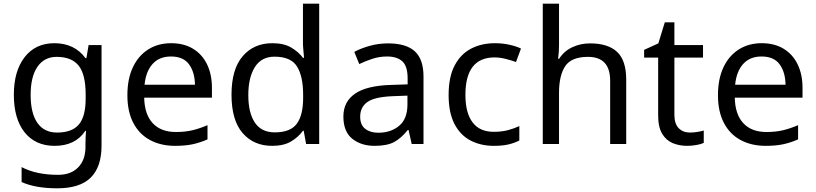

<svg xmlns="http://www.w3.org/2000/svg" viewBox="-20 -780 4418 1040"><path d="M275 -546Q328 -546 370.5 -526Q413 -506 443 -465H448L460 -536H530V9Q530 124 471.5 182Q413 240 290 240Q172 240 97 206V125Q176 167 295 167Q364 167 403.5 126.5Q443 86 443 16V-5Q443 -17 444 -39.5Q445 -62 446 -71H442Q388 10 276 10Q172 10 113.5 -63Q55 -136 55 -267Q55 -395 113.5 -470.5Q172 -546 275 -546ZM287 -472Q220 -472 183 -418.5Q146 -365 146 -266Q146 -167 182.5 -114.5Q219 -62 289 -62Q370 -62 407 -105.5Q444 -149 444 -246V-267Q444 -377 406 -424.5Q368 -472 287 -472Z M907 -546Q976 -546 1025.5 -516Q1075 -486 1101.5 -431.5Q1128 -377 1128 -304V-251H761Q763 -160 807.5 -112.5Q852 -65 932 -65Q983 -65 1022.5 -74.5Q1062 -84 1104 -102V-25Q1063 -7 1023 1.5Q983 10 928 10Q852 10 793.5 -21Q735 -52 702.5 -113.5Q670 -175 670 -264Q670 -352 699.5 -415Q729 -478 782.5 -512Q836 -546 907 -546ZM906 -474Q843 -474 806.5 -433.5Q770 -393 763 -321H1036Q1035 -389 1004 -431.5Q973 -474 906 -474Z M1454 10Q1354 10 1294 -59.5Q1234 -129 1234 -267Q1234 -405 1294.5 -475.5Q1355 -546 1455 -546Q1517 -546 1556.5 -523Q1596 -500 1621 -467H1627Q1626 -480 1623.5 -505.5Q1621 -531 1621 -546V-760H1709V0H1638L1625 -72H1621Q1597 -38 1557 -14Q1517 10 1454 10ZM1468 -63Q1553 -63 1587.5 -109.5Q1622 -156 1622 -250V-266Q1622 -366 1589 -419.5Q1556 -473 1467 -473Q1396 -473 1360.5 -416.5Q1325 -360 1325 -265Q1325 -169 1360.5 -116Q1396 -63 1468 -63Z M2082 -545Q2180 -545 2227 -502Q2274 -459 2274 -365V0H2210L2193 -76H2189Q2154 -32 2115.5 -11Q2077 10 2009 10Q1936 10 1888 -28.5Q1840 -67 1840 -149Q1840 -229 1903 -272.5Q1966 -316 2097 -320L2188 -323V-355Q2188 -422 2159 -448Q2130 -474 2077 -474Q2035 -474 1997 -461.5Q1959 -449 1926 -433L1899 -499Q1934 -518 1982 -531.5Q2030 -545 2082 -545ZM2108 -259Q2008 -255 1969.5 -227Q1931 -199 1931 -148Q1931 -103 1958.5 -82Q1986 -61 2029 -61Q2097 -61 2142 -98.5Q2187 -136 2187 -214V-262Z M2655 10Q2584 10 2528.5 -19Q2473 -48 2441.5 -109Q2410 -170 2410 -265Q2410 -364 2443 -426Q2476 -488 2532.5 -517Q2589 -546 2661 -546Q2702 -546 2740 -537.5Q2778 -529 2802 -517L2775 -444Q2751 -453 2719 -461Q2687 -469 2659 -469Q2501 -469 2501 -266Q2501 -169 2539.5 -117.5Q2578 -66 2654 -66Q2698 -66 2731.5 -75Q2765 -84 2793 -97V-19Q2766 -5 2733.5 2.5Q2701 10 2655 10Z M3008 -537Q3008 -497 3003 -462H3009Q3035 -503 3079.5 -524Q3124 -545 3176 -545Q3274 -545 3323 -498.5Q3372 -452 3372 -349V0H3285V-343Q3285 -472 3165 -472Q3075 -472 3041.5 -421.5Q3008 -371 3008 -277V0H2920V-760H3008Z M3717 -62Q3737 -62 3758 -65.5Q3779 -69 3792 -73V-6Q3778 1 3752 5.5Q3726 10 3702 10Q3660 10 3624.5 -4.5Q3589 -19 3567 -55Q3545 -91 3545 -156V-468H3469V-510L3546 -545L3581 -659H3633V-536H3788V-468H3633V-158Q3633 -109 3656.5 -85.5Q3680 -62 3717 -62Z M4106 -546Q4175 -546 4224.5 -516Q4274 -486 4300.5 -431.5Q4327 -377 4327 -304V-251H3960Q3962 -160 4006.5 -112.5Q4051 -65 4131 -65Q4182 -65 4221.5 -74.5Q4261 -84 4303 -102V-25Q4262 -7 4222 1.5Q4182 10 4127 10Q4051 10 3992.5 -21Q3934 -52 3901.5 -113.5Q3869 -175 3869 -264Q3869 -352 3898.5 -415Q3928 -478 3981.5 -512Q4035 -546 4106 -546ZM4105 -474Q4042 -474 4005.5 -433.5Q3969 -393 3962 -321H4235Q4234 -389 4203 -431.5Q4172 -474 4105 -474Z"/></svg>

Font: Noto Sans Saurashtra
Style: Regular
Weight: 400
Designer: Monotype Design Team
Foundry: Monotype Imaging Inc.
Version: Version 2.001; ttfautohint (v1.8.4.7-5d5b)